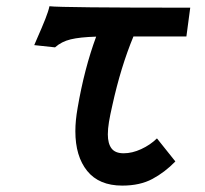

<svg xmlns="http://www.w3.org/2000/svg" viewBox="-20 -574 640 600"><path d="M94.5 -450.5Q111.5 -489 121.5 -514.2Q131.5 -539.5 134.5 -554.5Q173.5 -550 574.5 -550L562.5 -460H397Q357.5 -365 331 -244.5Q324 -214 320.5 -192.8Q317 -171.5 317 -154Q317 -125.5 328.5 -110.2Q340 -95 366.5 -95Q393 -95 421.2 -108Q449.5 -121 470.5 -141.5L528 -69.5Q495 -35.5 456.2 -14.8Q417.5 6 362 6Q289.5 6 252.5 -39.8Q215.5 -85.5 215.5 -164Q215.5 -197 222.5 -236.5Q243.5 -359.5 280.5 -459.5Q229.5 -458 200.8 -451Q172 -444 152 -426L87 -433Z"/></svg>

Font: JuliaMono
Style: Bold Italic
Weight: 700
Italic angle: -9°
Monospace: yes
Designer: cormullion
Foundry: corm
Version: Version 0.057; ttfautohint (v1.8.4)